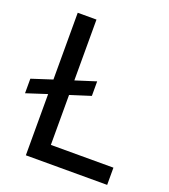

<svg xmlns="http://www.w3.org/2000/svg" viewBox="-161 -844 832 943"><g transform="rotate(20 255.0 -372.5)"><path d="M83 -320 -25 -285V-361L83 -396V-745H181V-427L288 -461V-385L181 -351V-90H508V0H83Z"/></g></svg>

Font: BLUETTI 2.0 Normal
Style: Normal
Weight: 400
Designer: Stijn de Vries
Foundry: tokotype
Version: Version 2.005;October 31, 2023;FontCreator 14.0.0.2814 64-bi